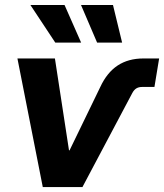

<svg xmlns="http://www.w3.org/2000/svg" viewBox="-20 -760 666 780"><path d="M153.8 0 50.8 -522.5H203.1L260.3 -149.4H262.7L387.2 -406.2Q414.6 -465.3 458 -493.9Q501.5 -522.5 562.5 -522.5H626.5L607.4 -406.7H556.6Q543.5 -406.7 533.9 -400.9Q524.4 -395 517.6 -382.3L314.9 0ZM374.5 -586.9 309.1 -739.7H439L476.1 -586.9ZM204.6 -586.9 103.5 -739.7H242.2L309.6 -586.9Z"/></svg>

Font: Inter 28pt
Style: Bold Italic
Weight: 700
Italic angle: -9.3988°
Designer: Rasmus Andersson
Foundry: rsms
Version: Version 4.001;git-66647c0bb